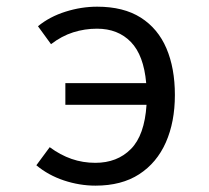

<svg xmlns="http://www.w3.org/2000/svg" viewBox="-20 -558 640 589"><path d="M278 -537.5Q359 -537.5 411.8 -504Q464.5 -470.5 490.5 -409.8Q516.5 -349 516.5 -266.5Q516.5 -184 488.8 -121.2Q461 -58.5 407 -23.5Q353 11.5 273 11.5Q224 11.5 176 -4.5Q128 -20.5 91.5 -51L132.5 -106.5Q165 -82.5 199.5 -70.5Q234 -58.5 272.5 -58.5Q339.5 -58.5 381.5 -100.8Q423.5 -143 429.5 -236.5H180.5V-303H428.5Q421 -388.5 381.5 -429.2Q342 -470 277.5 -470Q240 -470 204.5 -458.8Q169 -447.5 136.5 -422.5L96.5 -477.5Q132.5 -507 181 -522.2Q229.5 -537.5 278 -537.5Z"/></svg>

Font: Fira Code Light
Style: Regular
Weight: 400
Monospace: yes
Version: Version 5.002